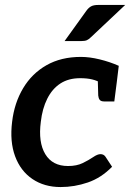

<svg xmlns="http://www.w3.org/2000/svg" viewBox="-20 -749 526 776"><path d="M225 7Q159 7 111 -25.5Q63 -58 41 -117.5Q19 -177 29 -257Q38 -333 73.5 -392.5Q109 -452 168 -485.5Q227 -519 307 -519Q342 -519 383 -509Q424 -499 460 -483L452 -417L392 -412Q373 -423 352.5 -428Q332 -433 304 -433Q257 -433 224 -411.5Q191 -390 171 -350Q151 -310 145 -257Q134 -174 163 -126Q192 -78 255 -78Q290 -78 314.5 -90Q339 -102 356.5 -114Q374 -126 386 -126Q399 -126 406 -116L433 -75Q389 -30 335 -11.5Q281 7 225 7ZM375 -435 452 -417 442 -339H401Q388 -339 383 -345.5Q378 -352 377 -363ZM377 -729H486L348 -599Q339 -590 331 -586.5Q323 -583 308 -583H241L328 -704Q337 -717 347.5 -723Q358 -729 377 -729Z"/></svg>

Font: Aleo SemiBold
Style: Italic
Weight: 600
Italic angle: -7°
Designer: Alessio Laiso
Foundry: Alessio Laiso
Version: Version 2.001;gftools[0.9.29]